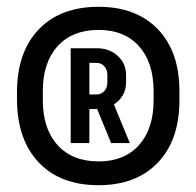

<svg xmlns="http://www.w3.org/2000/svg" viewBox="-20 -749 578 565"><path d="M508 -481V-454Q508 -337 444.5 -270.5Q381 -204 270 -204Q158 -204 94.5 -270.5Q31 -337 30 -454V-481Q31 -597 94.5 -663Q158 -729 270 -729Q381 -729 444.5 -663Q508 -597 508 -481ZM432 -454V-481Q432 -565 389 -613Q346 -661 270 -661Q193 -661 149.5 -613Q106 -565 106 -481V-454Q106 -370 149.5 -322Q193 -274 270 -274Q346 -274 389 -322Q432 -370 432 -454ZM351 -507Q351 -486 341.5 -469Q332 -452 315 -442L362 -328H307L266 -428H265H243V-328H188V-607H265Q302 -607 326.5 -584.5Q351 -562 351 -528ZM243 -564V-471H264Q278 -471 287 -481Q296 -491 296 -507V-528Q296 -544 287 -554Q278 -564 264 -564Z"/></svg>

Font: Akshar SemiBold
Style: Regular
Weight: 600
Designer: Tall Chai
Foundry: Tall Chai
Version: Version 1.000